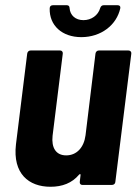

<svg xmlns="http://www.w3.org/2000/svg" viewBox="-20 -707 526 734"><path d="M291 -565C366 -565 426 -611 440 -676C441 -683 437 -687 430 -687H376C370 -687 365 -683 363 -676C355 -648 329 -630 299 -630C269 -630 248 -648 246 -676C246 -683 242 -687 236 -687H182C175 -687 170 -683 170 -675C168 -610 217 -565 291 -565ZM345 -502 307 -190C301 -143 273 -113 233 -113C194 -113 176 -142 181 -188L220 -502C221 -509 216 -514 210 -514H97C90 -514 85 -509 84 -502L41 -155C28 -43 90 7 173 7C218 7 255 -7 282 -39C286 -43 288 -42 288 -38L285 -12C284 -5 288 0 295 0H408C415 0 421 -5 421 -12L482 -502C483 -509 478 -514 471 -514H358C351 -514 346 -509 345 -502Z"/></svg>

Font: Barlow Semi Condensed
Style: Bold Italic
Weight: 700
Width: 4
Italic angle: -7°
Designer: Jeremy Tribby
Foundry: Tribby Type
Version: Version 1.422;hotconv 1.0.109;makeotfexe 2.5.65596